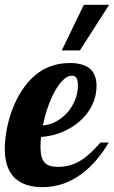

<svg xmlns="http://www.w3.org/2000/svg" viewBox="-33 -770 473 796"><path d="M314.5 -750H419.4L298.3 -561H223.1ZM29.3 -31.2Q-13.2 -70.8 -13.2 -152.8Q-13.2 -183.6 -7.1 -221.2Q-1 -258.8 11.2 -296.4Q24.9 -338.4 46.1 -376Q67.4 -413.6 95.7 -442.4Q161.1 -508.8 256.8 -508.8Q317.9 -508.8 345.7 -479.5Q367.2 -456.5 367.2 -413.1Q367.2 -370.6 348.6 -333.3Q330.1 -295.9 297.4 -267.1Q264.6 -238.8 223.1 -221.9Q181.6 -205.1 137.2 -202.1Q134.8 -176.8 134.8 -162.1Q134.8 -113.3 153.3 -94.7Q169.4 -78.1 207 -78.1Q261.2 -78.1 306.2 -107.4Q325.2 -119.6 342.8 -136.5Q360.4 -153.3 383.8 -179.2H418Q370.6 -99.1 309.1 -51.8Q233.4 5.9 143.1 5.9Q69.3 5.9 29.3 -31.2ZM246.1 -303.2Q266.6 -326.7 278.3 -355.7Q290 -384.8 290 -415Q290 -435.1 284.4 -445.6Q278.8 -456.1 265.1 -456.1Q247.1 -456.1 228.8 -438.5Q210.4 -420.9 193.4 -390.1Q177.7 -361.3 165 -324.7Q152.3 -288.1 145 -250Q172.9 -252 199.2 -266.1Q225.6 -280.3 246.1 -303.2Z"/></svg>

Font: Pattaya
Style: Regular
Weight: 400
Designer: Pablo Impallari / Thai characters Designed by Thanarat Vachiruckul and Suppakit Chalermlarp
Foundry: Pablo Impallari
Version: Version 2.000